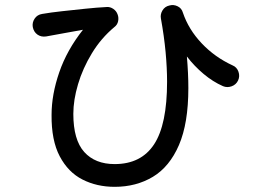

<svg xmlns="http://www.w3.org/2000/svg" viewBox="-20 -723 1040 758"><path d="M432.6 14.6Q362.3 14.6 305.7 -14.2Q249 -43 215.8 -106Q182.6 -168.9 183.6 -269.5Q183.6 -349.6 213.9 -437.5Q244.1 -525.4 307.6 -605.5Q271.5 -598.6 234.4 -592.3Q197.3 -585.9 162.1 -579.1Q142.6 -576.2 127.9 -586.4Q113.3 -596.7 109.4 -616.2Q106.4 -633.8 116.7 -649.4Q127 -665 146.5 -668Q179.7 -673.8 224.6 -678.7Q269.5 -683.6 316.4 -688.5Q363.3 -693.4 401.4 -695.3Q415 -696.3 427.2 -688Q439.5 -679.7 444.3 -666Q449.2 -653.3 446.3 -639.2Q443.4 -625 431.6 -616.2Q378.9 -572.3 342.8 -512.7Q306.6 -453.1 288.1 -390.6Q269.5 -328.1 269.5 -273.4Q269.5 -170.9 312.5 -123Q355.5 -75.2 432.6 -75.2Q537.1 -75.2 588.4 -153.3Q639.6 -231.4 639.6 -400.4Q639.6 -454.1 633.8 -517.1Q627.9 -580.1 615.2 -650.4Q612.3 -667 621.6 -682.1Q630.9 -697.3 648.4 -701.2Q665 -706.1 681.2 -698.2Q697.3 -690.4 702.1 -672.9Q724.6 -606.4 776.4 -551.8Q828.1 -497.1 898.4 -464.8Q915 -458 921.4 -439.9Q927.7 -421.9 919.9 -405.3Q912.1 -388.7 894.5 -382.3Q877 -376 860.4 -382.8Q820.3 -400.4 783.7 -431.2Q747.1 -461.9 717.8 -500Q723.6 -432.6 723.6 -375Q723.6 -236.3 686.5 -150.4Q649.4 -64.5 583.5 -24.9Q517.6 14.6 432.6 14.6Z"/></svg>

Font: KTXP_ComRound
Style: Medium
Weight: 500
Version: Version 1.01;May 16, 2022;FontCreator 13.0.0.2683 64-bit